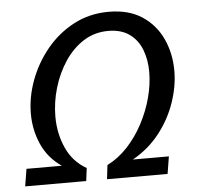

<svg xmlns="http://www.w3.org/2000/svg" viewBox="-51 -764 871 818"><g transform="rotate(-5 384.5 -355.0)"><path d="M24 0 36 -74H187Q129 -114 102 -175.5Q75 -237 75 -306Q75 -377 101.5 -448.5Q128 -520 177 -579.5Q226 -639 293.5 -674.5Q361 -710 443 -710Q529 -710 586 -672Q643 -634 671.5 -571.5Q700 -509 700 -436Q700 -369 676 -299.5Q652 -230 605.5 -171Q559 -112 491 -74H645L633 0H374L381 -60Q429 -84 468 -126Q507 -168 535 -221Q563 -274 578 -330.5Q593 -387 593 -440Q593 -492 576.5 -535Q560 -578 524.5 -603.5Q489 -629 434 -629Q375 -629 328 -599Q281 -569 247.5 -518.5Q214 -468 196 -407Q178 -346 178 -284Q178 -213 205.5 -151Q233 -89 292 -55L285 0Z"/></g></svg>

Font: Bitter Medium
Style: Italic
Weight: 500
Italic angle: -9°
Designer: Sol Matas, and Bitter project Authors
Foundry: Sol Matas
Version: Version 2.001